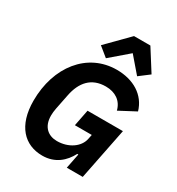

<svg xmlns="http://www.w3.org/2000/svg" viewBox="-222 -1092 1144 1241"><g transform="rotate(30 350.0 -471.0)"><path d="M411 -954 255 -796 325 -739 459 -854 558 -739 633 -796 533 -954ZM460 0H579L656 -386H392L368 -264H494L487 -230C474 -166 404 -117 318 -117C256 -117 203 -154 203 -241C203 -258 205 -277 209 -297L231 -407C252 -514 310 -581 417 -581C488 -581 540 -546 556 -481L677 -545C646 -652 548 -710 425 -710C205 -710 57 -520 57 -268C57 -82 150 12 283 12C378 12 439 -43 474 -111H482Z"/></g></svg>

Font: LVC Sans
Style: Bold Italic
Weight: 700
Italic angle: -11.31°
Designer: Mike Abbink, Paul van der Laan, Pieter van Rosmalen
Foundry: Bold Monday
Version: Version 3.0